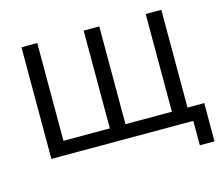

<svg xmlns="http://www.w3.org/2000/svg" viewBox="-116 -855 1353 1163"><g transform="rotate(-15 560.5 -273.5)"><path d="M499 -87V-700H597V-87H888V-700H986V0H109V-700H208V-87ZM999 153V0H886V-87H1091V153Z"/></g></svg>

Font: Montserrat Z Med
Style: Regular
Weight: 500
Designer: Julieta Ulanovsky
Foundry: Julieta Ulanovsky
Version: Version 8.000